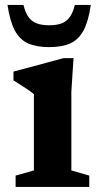

<svg xmlns="http://www.w3.org/2000/svg" viewBox="-20 -736 400 756"><path d="M269.5 -507 261 -375.5V-65L331.5 -44.5V0H41.5V-44.5L113.5 -65V-365Q108 -370.5 94.5 -379.8Q81 -389 64.5 -399.5Q48 -410 33 -419.5V-454L230 -507ZM173.5 -636.5Q203.5 -636.5 223.2 -644.2Q243 -652 255.2 -669.5Q267.5 -687 274.5 -716.5H337.5Q328.5 -652.5 309 -616.2Q289.5 -580 256.8 -565.2Q224 -550.5 173.5 -550.5Q123.5 -550.5 90.5 -565.2Q57.5 -580 38.2 -616.2Q19 -652.5 9.5 -716.5H72.5Q79.5 -687 91.8 -669.5Q104 -652 124 -644.2Q144 -636.5 173.5 -636.5Z"/></svg>

Font: Newsreader 9pt SemiBold
Style: Regular
Weight: 600
Designer: Hugues Gentile
Foundry: Production Type
Version: Version 1.003